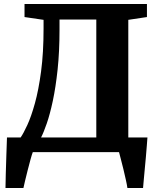

<svg xmlns="http://www.w3.org/2000/svg" viewBox="-20 -763 798 963"><path d="M7.5 180Q8 151.5 9 109Q10 66.5 11.8 18.8Q13.5 -29 15 -73.5H83.5Q97.5 -93.5 117 -135.8Q136.5 -178 155 -244.5Q173.5 -311 186 -404.5Q198.5 -498 198.5 -620V-663.5L103 -677.5V-743H717V-677.5L623.5 -663.5V-73.5H719.5Q718.5 -59.5 716.5 -33.8Q714.5 -8 711.8 23.5Q709 55 706 86Q703 117 700.8 142.2Q698.5 167.5 697.5 180H619Q617 164.5 611.2 138.8Q605.5 113 598.8 85Q592 57 585.8 33.8Q579.5 10.5 577 0H144.5Q140 11.5 133 37Q126 62.5 118.5 92Q111 121.5 105.2 146Q99.5 170.5 97.5 180ZM186 -73.5H463V-665H278.5V-614Q278.5 -504 269 -414.8Q259.5 -325.5 245 -257.5Q230.5 -189.5 214.5 -143.5Q198.5 -97.5 186 -73.5Z"/></svg>

Font: Merriweather 20pt ExtraBold
Style: Regular
Weight: 800
Version: Version 2.100